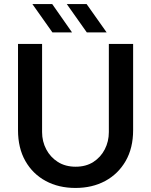

<svg xmlns="http://www.w3.org/2000/svg" viewBox="-20 -917 747 949"><path d="M353 12Q270 12 206 -22.5Q142 -57 105.5 -121Q69 -185 69 -274V-700H188V-264Q188 -218 208.5 -179Q229 -140 266 -116.5Q303 -93 354 -93Q405 -93 441.5 -116.5Q478 -140 498 -179Q518 -218 518 -264V-700H638V-274Q638 -185 601 -121Q564 -57 500 -22.5Q436 12 353 12ZM409 -757 310 -897H408L507 -757ZM239 -757 140 -897H238L336 -757Z"/></svg>

Font: MuseoModerno Thin Medium
Style: Regular
Weight: 500
Version: Version 1.003